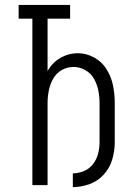

<svg xmlns="http://www.w3.org/2000/svg" viewBox="-20 -755 540 783"><path d="M277 8V-48Q300 -48 322.5 -57.5Q345 -67 359.5 -86Q374 -105 380 -128Q386 -151 386 -175H448Q448 -140 438 -105.5Q428 -71 404 -44Q380 -17 346 -4.5Q312 8 277 8ZM112 0V-679H56V-735H266V-679H174V-465L178 -472Q197 -503 229 -520.5Q261 -538 297 -538Q332 -538 364 -520.5Q396 -503 415 -472Q434 -441 441 -406Q448 -371 448 -335V-175H386V-335Q386 -360 381 -385.5Q376 -411 363.5 -433.5Q351 -456 328 -469Q305 -482 280 -482Q254 -482 231.5 -469Q209 -456 196.5 -433.5Q184 -411 179 -385.5Q174 -360 174 -335V0Z"/></svg>

Font: Iosevka SS01 Light
Style: Regular
Weight: 300
Monospace: yes
Designer: Belleve Invis
Foundry: Belleve Invis
Version: 2.3.3; ttfautohint (v1.8.3)